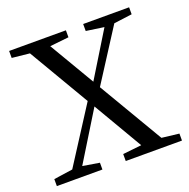

<svg xmlns="http://www.w3.org/2000/svg" viewBox="-130 -858 967 982"><g transform="rotate(-20 354.0 -366.5)"><path d="M15 0V-38L118 -53L312 -355L118 -685L22 -695V-733H331V-695L228 -684L373 -438L522 -681L425 -695V-733H675V-695L576 -682L395 -400L602 -49L696 -38V0H390V-38L492 -49L335 -317L172 -52L263 -37V0Z"/></g></svg>

Font: GenRyuMin TW M
Style: Regular
Weight: 500
Version: Version 1.501;PS 1;hotconv 16.6.51;makeotf.lib2.5.65220